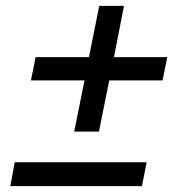

<svg xmlns="http://www.w3.org/2000/svg" viewBox="-20 -632 622 652"><path d="M232 -185 267 -359H85L101 -438H282L317 -612H401L367 -438H548L532 -359H351L316 -185ZM15 0 30 -81H478L462 0Z"/></svg>

Font: Montserrat Medium
Style: Italic
Weight: 500
Italic angle: -11.3°
Designer: Julieta Ulanovsky
Foundry: Julieta Ulanovsky
Version: Version 9.000; ttfautohint (v1.8.4.7-5d5b)